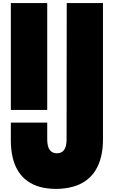

<svg xmlns="http://www.w3.org/2000/svg" viewBox="-20 -1210 735 1240"><path d="M410 -310 411 -1190H645V-308Q645 -186 595 -107Q571 -69 533.5 -42.5Q496 -16 450 -4Q400 10 343 10Q286 10 239.5 -2.5Q193 -15 157 -41Q86 -92 62 -192Q50 -242 50 -303V-418H285V-309Q285 -220 348 -220Q410 -220 410 -310ZM50 -500V-1190H285V-500Z"/></svg>

Font: Boldonse
Style: Regular
Weight: 400
Designer: Universitype Foundry
Foundry: Universitype Foundry
Version: Version 1.000; ttfautohint (v1.8.4.7-5d5b)